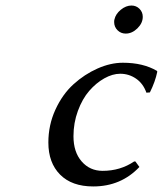

<svg xmlns="http://www.w3.org/2000/svg" viewBox="-20 -668 592 698"><path d="M417 -399.9Q389.2 -399.9 359.1 -383.1Q329.1 -366.2 304.2 -337.4Q279.3 -308.6 263.2 -264.9Q247.1 -221.2 247.1 -172.9Q247.1 -115.2 276.9 -81.1Q306.6 -46.9 353 -46.9Q417.5 -46.9 467.8 -81.1H472.2L486.8 -61Q419.9 9.8 318.8 9.8Q241.2 9.8 198.5 -33.2Q155.8 -76.2 155.8 -149.9Q155.8 -213.4 181.4 -269.3Q207 -325.2 247.1 -361.6Q287.1 -397.9 334.5 -418.9Q381.8 -439.9 426.8 -439.9Q500.5 -439.9 550.8 -410.2L551.8 -407.2Q544.4 -371.1 524.9 -332L512.2 -331.1Q500.5 -364.3 474.6 -382.1Q448.7 -399.9 417 -399.9ZM396 -597.2Q400.4 -617.2 419.2 -632.6Q438 -647.9 458 -647.9Q475.1 -647.9 487.1 -636Q499 -624 499 -606.9Q499 -584 479.5 -564.9Q460 -545.9 437 -545.9Q419.4 -545.9 407.2 -558.1Q395 -570.3 395 -587.9Q395 -594.2 396 -597.2Z"/></svg>

Font: Linear Smooth
Style: Italic
Weight: 400
Designer: Philipp H. Poll, Flanker
Foundry: Philipp H. Poll, reworked by Flanker
Version: Version 1.061 | FøM Fix